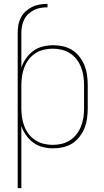

<svg xmlns="http://www.w3.org/2000/svg" viewBox="-20 -763 540 998"><path d="M72 -592Q72 -613 75.5 -633Q79 -653 88.5 -671.5Q98 -690 113.5 -704Q129 -718 147 -727Q165 -736 185.5 -739.5Q206 -743 227 -743V-725Q209 -725 191 -722Q173 -719 157 -711Q141 -703 127.5 -690.5Q114 -678 106 -662Q98 -646 94.5 -628Q91 -610 91 -592ZM72 215V-592H91V-412Q100 -438 116 -460.5Q132 -483 154 -499Q176 -515 203 -521.5Q230 -528 257 -528Q283 -528 309 -522Q335 -516 356.5 -502Q378 -488 394 -467Q410 -446 419.5 -422Q429 -398 432.5 -372Q436 -346 436 -320V-200Q436 -174 432.5 -148Q429 -122 419.5 -98Q410 -74 394 -53Q378 -32 356.5 -18Q335 -4 309 2Q283 8 257 8Q230 8 203 1.5Q176 -5 154 -21Q132 -37 116 -59.5Q100 -82 91 -108V215ZM254 -10Q278 -10 301 -15.5Q324 -21 344 -34Q364 -47 378.5 -66Q393 -85 401.5 -107Q410 -129 413.5 -152.5Q417 -176 417 -200V-320Q417 -344 413.5 -367.5Q410 -391 401.5 -413Q393 -435 378.5 -454Q364 -473 344 -486Q324 -499 301 -504.5Q278 -510 254 -510Q230 -510 207 -504.5Q184 -499 164 -486Q144 -473 129.5 -454Q115 -435 106.5 -413Q98 -391 94.5 -367.5Q91 -344 91 -320V-200Q91 -176 94.5 -152.5Q98 -129 106.5 -107Q115 -85 129.5 -66Q144 -47 164 -34Q184 -21 207 -15.5Q230 -10 254 -10Z"/></svg>

Font: Iosevka Term Curly Thin
Style: Regular
Weight: 100
Designer: Belleve Invis
Foundry: Belleve Invis
Version: Version 32.3.0